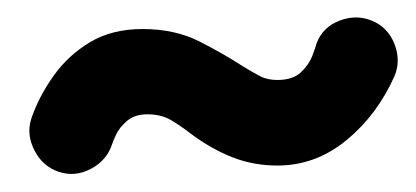

<svg xmlns="http://www.w3.org/2000/svg" viewBox="-20 -711 470 217"><path d="M46.5 -516.8Q64.6 -510.7 82.6 -520.1Q100.6 -529.5 106.7 -548Q107.2 -550.2 111 -558.4Q114.7 -566.7 123.4 -574.2Q132 -581.8 146.6 -581.8Q162.1 -581.8 173.2 -575.3Q184.2 -568.8 196.3 -559.4Q219.1 -542.5 242.8 -533.2Q266.5 -523.9 293.5 -523.9Q336.8 -523.9 371.6 -552.6Q406.4 -581.2 425.9 -625.1Q433.2 -642.5 425.8 -661.4Q418.3 -680.3 400.3 -687.6Q382.9 -694.9 363.8 -687.7Q344.7 -680.4 337.8 -662Q336.8 -658 333 -647.9Q329.2 -637.9 320.1 -629.3Q310.9 -620.6 293.5 -620.6Q282 -620.6 273.7 -625Q265.5 -629.4 255.1 -635.7Q233 -650.1 205.3 -664.2Q177.6 -678.2 141.1 -678.2Q106.6 -678.2 81.7 -663.3Q56.9 -648.4 40.5 -625.2Q24 -602.1 15.4 -577Q9.6 -559.3 18.9 -541.1Q28.1 -522.9 46.5 -516.8Z"/></svg>

Font: Mikhak VF
Style: Regular
Weight: 100
Designer: Amin Abedi
Version: Version 3.001